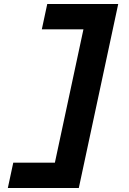

<svg xmlns="http://www.w3.org/2000/svg" viewBox="-20 -720 640 955"><path d="M568 -700 372 215H19L46 89H253L395 -574H188L215 -700Z"/></svg>

Font: Red Hat Mono
Style: Italic
Weight: 300
Italic angle: -12°
Monospace: yes
Designer: Pentagram, MCKL
Foundry: Pentagram, MCKL
Version: Version 1.023